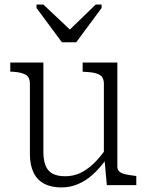

<svg xmlns="http://www.w3.org/2000/svg" viewBox="-20 -811 647 841"><path d="M251 -626H314L425 -776V-791H399L264 -660H309L170 -791H140V-776ZM170 -537V-146Q170 -110 179.5 -86Q189 -62 210 -50.5Q231 -39 266 -39Q300 -39 330 -52.5Q360 -66 388.5 -93Q417 -120 444 -159L447 -116Q418 -75 387 -47Q356 -19 321.5 -4.5Q287 10 249 10Q205 10 174 -6Q143 -22 127 -55Q111 -88 111 -136V-444Q111 -474 91 -484.5Q71 -495 34 -497H25V-537ZM494 -537V-81Q494 -67 503.5 -59Q513 -51 530 -47.5Q547 -44 570 -41L577 -40V0H448L437 -120L435 -125V-444Q435 -474 414 -484.5Q393 -495 354 -496L342 -497V-537Z"/></svg>

Font: Roboto Serif SemiCondensed ExtraLight
Style: Regular
Weight: 250
Width: 4
Designer: Greg Gazdowicz
Foundry: Commercial Type
Version: Version 1.007